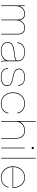

<svg xmlns="http://www.w3.org/2000/svg" viewBox="1739 -2561 830 4348"><g transform="rotate(90 2154.0 -387.0)"><path d="M424 0V-263Q424 -296 424 -320Q424 -344 424 -359.5Q424 -379 420.8 -406.5Q417.5 -434 405.2 -460.8Q393 -487.5 366.2 -505.5Q339.5 -523.5 292.5 -523.5Q242 -523.5 208.2 -502.8Q174.5 -482 154.5 -450.8Q134.5 -419.5 126 -387Q117.5 -354.5 117.5 -331L103.5 -335.5Q103.5 -387.5 125.5 -433.8Q147.5 -480 189.8 -508.8Q232 -537.5 292 -537.5Q347 -537.5 379 -516.5Q411 -495.5 425 -456.2Q439 -417 439 -361.5Q439 -343 439 -317Q439 -291 439 -261.5V0ZM102.5 0V-531H117.5V0ZM745 0V-264Q745 -301 745 -323.5Q745 -346 745 -363Q745 -380.5 742.5 -407.2Q740 -434 728 -460.5Q716 -487 688.2 -505.2Q660.5 -523.5 610.5 -523.5Q559.5 -523.5 526 -503Q492.5 -482.5 473.5 -452.2Q454.5 -422 446.8 -392.2Q439 -362.5 439 -343.5L425 -346Q425 -393.5 446 -437.2Q467 -481 508.2 -509.2Q549.5 -537.5 610 -537.5Q660 -537.5 693.2 -519.8Q726.5 -502 743.2 -466Q760 -430 760 -375Q760 -356 760 -329.5Q760 -303 760 -275.5V0Z M1136.5 8.5Q1073.5 8.5 1028 -9Q982.5 -26.5 958.2 -60.8Q934 -95 934 -145Q934 -193 958 -224.5Q982 -256 1028.8 -274Q1075.5 -292 1143.5 -298.5Q1252 -309.5 1301.8 -322.5Q1351.5 -335.5 1351.5 -363Q1351.5 -367.5 1351.5 -372.2Q1351.5 -377 1351.5 -381.5Q1351.5 -444 1300.5 -483.8Q1249.5 -523.5 1158.5 -523.5Q1064 -523.5 1010.2 -479.5Q956.5 -435.5 956.5 -360.5H941Q941 -415 967.2 -454.8Q993.5 -494.5 1042.5 -516Q1091.5 -537.5 1158.5 -537.5Q1218.5 -537.5 1265.5 -518.8Q1312.5 -500 1339.8 -465.2Q1367 -430.5 1367 -381.5Q1367 -371.5 1367 -361Q1367 -350.5 1367 -340.5V-82Q1367 -66.5 1368.5 -52.8Q1370 -39 1373 -29Q1377 -16.5 1380.8 -9.5Q1384.5 -2.5 1386.5 0H1371Q1369 -1.5 1365.5 -8.8Q1362 -16 1358.5 -27.5Q1353.5 -44.5 1352.5 -61Q1351.5 -77.5 1351.5 -110L1353.5 -106.5Q1337.5 -72 1305.2 -46Q1273 -20 1229.5 -5.8Q1186 8.5 1136.5 8.5ZM1138 -5.5Q1197 -5.5 1245.2 -27Q1293.5 -48.5 1322.5 -86.5Q1351.5 -124.5 1351.5 -174V-336L1353.5 -330.5Q1331 -312 1276 -301.5Q1221 -291 1149.5 -284Q1053 -274.5 1001.2 -242.8Q949.5 -211 949.5 -144Q949.5 -78.5 999 -42Q1048.5 -5.5 1138 -5.5Z M1727.5 8.5Q1679 8.5 1642.2 -1Q1605.5 -10.5 1580.5 -28.5Q1555.5 -46.5 1542 -72.2Q1528.5 -98 1526 -130.5Q1525.5 -136 1525.5 -142Q1525.5 -148 1525.5 -152.5H1541Q1541 -148 1541 -141.8Q1541 -135.5 1541.5 -129.5Q1545.5 -71.5 1593 -38.5Q1640.5 -5.5 1726.5 -5.5Q1784 -5.5 1825.8 -20.5Q1867.5 -35.5 1890.5 -63Q1913.5 -90.5 1913.5 -128Q1913.5 -190 1865.8 -216.8Q1818 -243.5 1729 -259Q1685 -267 1649 -277.8Q1613 -288.5 1587.8 -304.8Q1562.5 -321 1548.8 -345.2Q1535 -369.5 1535 -404Q1535 -447 1561.5 -476.8Q1588 -506.5 1631.5 -522Q1675 -537.5 1726 -537.5Q1779.5 -537.5 1823.2 -523Q1867 -508.5 1893 -476.5Q1919 -444.5 1919 -392Q1919 -389.5 1919 -386Q1919 -382.5 1919 -379.5H1903.5Q1903.5 -382 1903.5 -385.5Q1903.5 -389 1903.5 -391.5Q1903.5 -442 1879 -470.8Q1854.5 -499.5 1814.5 -511.5Q1774.5 -523.5 1728 -523.5Q1680 -523.5 1639.5 -510.2Q1599 -497 1574.8 -470.2Q1550.5 -443.5 1550.5 -403.5Q1550.5 -362.5 1573.2 -337.2Q1596 -312 1636.8 -297.5Q1677.5 -283 1731 -273Q1780.5 -264 1817.5 -252.5Q1854.5 -241 1879.2 -224.8Q1904 -208.5 1916.5 -185Q1929 -161.5 1929 -128Q1929 -96 1914.8 -70.8Q1900.5 -45.5 1874 -27.8Q1847.5 -10 1810.5 -0.8Q1773.5 8.5 1727.5 8.5Z M2325.5 8.5Q2259.5 8.5 2201.5 -23Q2143.5 -54.5 2107.8 -115.5Q2072 -176.5 2072 -264.5Q2072 -353 2107.8 -413.8Q2143.5 -474.5 2201.5 -506Q2259.5 -537.5 2325.5 -537.5Q2377.5 -537.5 2418.5 -521.2Q2459.5 -505 2488 -479.2Q2516.5 -453.5 2531.5 -423.5Q2546.5 -393.5 2546.5 -366.5Q2546.5 -366 2546.5 -365.2Q2546.5 -364.5 2546.5 -363.5H2531Q2531 -366 2531 -369.2Q2531 -372.5 2530.5 -375Q2524.5 -416.5 2496 -450Q2467.5 -483.5 2423.5 -503.5Q2379.5 -523.5 2325.5 -523.5Q2264 -523.5 2209.8 -493.8Q2155.5 -464 2121.5 -406.2Q2087.5 -348.5 2087.5 -264.5Q2087.5 -180.5 2121.2 -122.8Q2155 -65 2209.5 -35.2Q2264 -5.5 2325.5 -5.5Q2395 -5.5 2440.5 -30Q2486 -54.5 2508.5 -90.8Q2531 -127 2531 -162.5H2546.5Q2546.5 -133.5 2532.8 -103.5Q2519 -73.5 2491.2 -48Q2463.5 -22.5 2422.2 -7Q2381 8.5 2325.5 8.5Z M3106.5 0V-206.5Q3106.5 -223.5 3106.5 -244.8Q3106.5 -266 3106.5 -287.2Q3106.5 -308.5 3106.5 -326Q3106.5 -418 3063.5 -470.8Q3020.5 -523.5 2937 -523.5Q2880.5 -523.5 2834.8 -497.8Q2789 -472 2762.2 -431.5Q2735.5 -391 2735.5 -346.5L2720.5 -349.5Q2720.5 -396.5 2747.5 -439.5Q2774.5 -482.5 2823.5 -510Q2872.5 -537.5 2937.5 -537.5Q3031.5 -537.5 3076.5 -479.8Q3121.5 -422 3121.5 -320.5Q3121.5 -293.5 3121.5 -261Q3121.5 -228.5 3121.5 -200V0ZM2720.5 0V-781.5H2735.5V0Z M3324.5 0V-531H3339.5V0ZM3332.5 -688.5Q3321.5 -688.5 3314 -696Q3306.5 -703.5 3306.5 -714.5Q3306.5 -725 3314 -732.5Q3321.5 -740 3332.5 -740Q3343 -740 3350.5 -732.5Q3358 -725 3358 -714.5Q3358 -703.5 3350.5 -696Q3343 -688.5 3332.5 -688.5Z M3570.5 -781.5V0H3555.5V-781.5Z M3758.5 -256V-270H4227.5L4221 -269Q4221 -272 4221 -273.5Q4221 -275 4221 -277Q4221 -340 4193.8 -396.5Q4166.5 -453 4117 -488.2Q4067.5 -523.5 3999.5 -523.5Q3930.5 -523.5 3877 -488.2Q3823.5 -453 3793 -394Q3762.5 -335 3762.5 -263.5Q3762.5 -190.5 3793.5 -132Q3824.5 -73.5 3878.2 -39.5Q3932 -5.5 3999 -5.5Q4052.5 -5.5 4091.8 -22.2Q4131 -39 4157 -64.8Q4183 -90.5 4197 -117.8Q4211 -145 4213 -166H4228.5Q4226.5 -141.5 4211.2 -111.8Q4196 -82 4167.8 -54.5Q4139.5 -27 4097.2 -9.2Q4055 8.5 3999 8.5Q3927.5 8.5 3870.5 -26.2Q3813.5 -61 3780.2 -122.2Q3747 -183.5 3747 -263.5Q3747 -343.5 3780.2 -405.2Q3813.5 -467 3870.5 -502.2Q3927.5 -537.5 3999.5 -537.5Q4072 -537.5 4125 -500.8Q4178 -464 4207.2 -403.5Q4236.5 -343 4236.5 -272Q4236.5 -268.5 4236.5 -264Q4236.5 -259.5 4236.5 -256Z"/></g></svg>

Font: Epilogue Thin
Style: Regular
Weight: 250
Designer: Tyler Finck
Foundry: Etcetera Type Co
Version: Version 2.111